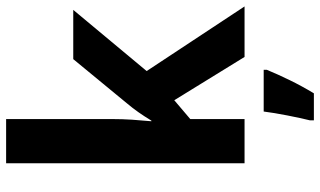

<svg xmlns="http://www.w3.org/2000/svg" viewBox="-224 -642 1021 612"><g transform="rotate(-90 286.0 -335.5)"><path d="M213 -488Q213 -455 211 -425Q209 -395 206 -363H208Q222 -386 235 -404.5Q248 -423 264 -442L404 -612H561L366 -378L572 -66H411L273 -290L213 -239V-66H72V-826H213ZM370 5Q356 39 337 78Q318 117 295 155H209V142Q216 114 224.5 70.5Q233 27 237 -5H370Z"/></g></svg>

Font: Noto Sans Malayalam UI SemiCondensed
Style: Bold
Weight: 700
Width: 4
Designer: Jelle Bosma - Monotype Design Team
Foundry: Monotype Imaging Inc.
Version: Version 2.104; ttfautohint (v1.8.4.7-5d5b)